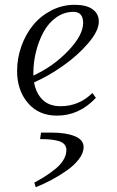

<svg xmlns="http://www.w3.org/2000/svg" viewBox="-20 -472 483 795"><path d="M50.8 -178.2Q50.8 -231 68.6 -280.8Q86.4 -330.6 117.4 -368.4Q148.4 -406.2 193.4 -429.2Q238.3 -452.1 289.1 -452.1Q338.4 -452.1 363.8 -433.3Q389.2 -414.6 389.2 -382.8Q389.2 -344.2 345.2 -293Q301.3 -241.7 240.2 -199Q179.2 -156.2 121.1 -130.9Q128.9 -85.9 156.2 -59.1Q183.6 -32.2 231 -32.2Q306.6 -32.2 362.8 -86.9L377 -66.9Q308.1 6.8 215.8 6.8Q140.1 6.8 95.5 -45.7Q50.8 -98.1 50.8 -178.2ZM118.2 -159.2Q199.7 -196.3 262 -261.2Q324.2 -326.2 324.2 -377Q324.2 -422.9 284.2 -422.9Q245.1 -422.9 212.6 -399.7Q180.2 -376.5 160.2 -339.4Q140.1 -302.2 129.2 -258.3Q118.2 -214.4 118.2 -169.9ZM122.1 284.2Q147.9 270 167.7 257.6Q187.5 245.1 209.2 227.5Q231 210 242.9 189.7Q254.9 169.4 254.9 148.9Q254.9 134.8 246.1 125.2Q237.3 115.7 220.5 111.3Q203.6 106.9 186.8 105.5Q169.9 104 146 104L149.9 77.1H195.8Q253.4 77.1 289.8 92Q326.2 106.9 326.2 137.2Q326.2 161.1 307.1 186.5Q288.1 211.9 257.1 233.6Q226.1 255.4 193.6 272.7Q161.1 290 127.9 303.2Z"/></svg>

Font: Dihjauti S
Style: Italic
Weight: 400
Italic angle: -9°
Designer: T. Christopher White
Version: Version 3.0.0